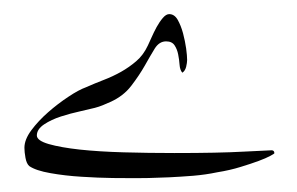

<svg xmlns="http://www.w3.org/2000/svg" viewBox="-20 -290 421 272"><path d="M368.7 -72.8Q368.7 -72.3 362.8 -69.1Q356.9 -65.9 346.4 -62Q335.9 -58.1 320.8 -53.5Q305.7 -48.8 287.6 -45.9Q271.5 -42.5 253.7 -41Q235.8 -39.6 219.5 -38.8Q203.1 -38.1 190.4 -37.8Q177.7 -37.6 171.9 -37.6Q161.1 -37.6 139.9 -37.8Q118.7 -38.1 95.5 -39.6Q72.3 -41 51.5 -44.7Q30.8 -48.3 21.5 -54.7Q17.6 -58.1 16.1 -66.4Q14.6 -74.7 14.6 -80.6Q14.6 -92.3 24.4 -105.5Q34.2 -118.7 48.1 -130.9Q62 -143.1 76.7 -152.8Q91.3 -162.6 102.1 -166.5Q114.3 -171.9 127 -176.8Q139.6 -181.6 151.4 -188.2Q163.1 -194.8 173.1 -203.4Q183.1 -211.9 189.5 -225.6Q191.4 -229.5 194.6 -236.8Q197.8 -244.1 201.9 -251.7Q206.1 -259.3 210.7 -264.6Q215.3 -270 219.7 -270Q227.1 -270 231.7 -262Q236.3 -253.9 239.3 -242.9Q242.2 -231.9 243.7 -221.4Q245.1 -210.9 245.1 -205.1Q245.1 -201.2 243.7 -195.3Q242.2 -189.5 238.3 -187Q234.9 -190.9 234.4 -198.2Q233.9 -205.6 232.4 -212.9Q231 -220.2 227.3 -225.8Q223.6 -231.4 215.3 -231.4Q205.6 -231.4 199.2 -221.2Q192.9 -210.9 185.1 -197Q177.2 -183.1 166 -168.5Q154.8 -153.8 136.2 -145.5Q130.9 -143.1 125.5 -140.9Q120.1 -138.7 114.3 -137.2Q106.9 -135.3 93.5 -132.3Q80.1 -129.4 66.4 -125Q52.7 -120.6 42.5 -113.8Q32.2 -106.9 32.2 -98.1Q32.2 -90.8 49.1 -85.9Q65.9 -81.1 93 -78.1Q120.1 -75.2 155 -74.2Q189.9 -73.2 227.1 -73.2Q290 -73.2 325.4 -75.2Q360.8 -77.1 364.7 -77.1Q368.7 -77.1 368.7 -72.8Z"/></svg>

Font: Accordance
Style: Italic
Weight: 400
Italic angle: -11°
Version: Version 1.2 (build January 31, 2020) Miklal Software Solutio